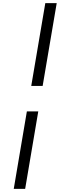

<svg xmlns="http://www.w3.org/2000/svg" viewBox="-20 -971 383 1229"><path d="M270 -951H343L253 -421H180ZM152 -258H225L141 238H68Z"/></svg>

Font: Be Vietnam
Style: Italic
Weight: 400
Italic angle: -9.33299°
Designer: Gabriel Lam
Foundry: TypeRant
Version: Version 3.000